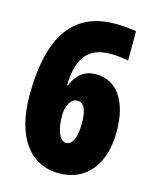

<svg xmlns="http://www.w3.org/2000/svg" viewBox="-111 -800 717 886"><g transform="rotate(15 247.5 -357.0)"><path d="M32 -302C32 -106 116 10 255 10C387 10 464 -89 464 -244C464 -390 404 -476 304 -476C251 -476 214 -448 191 -393H187C191 -528 241 -584 344 -584C374 -584 403 -581 430 -575V-716C396 -721 362 -724 328 -724C88 -724 32 -517 32 -302ZM251 -134C220 -134 201 -184 201 -252C201 -299 222 -336 252 -336C284 -336 299 -304 299 -241C299 -167 279 -134 251 -134Z"/></g></svg>

Font: Noto Sans Ethiopic ExtraCondensed Black
Style: Regular
Weight: 900
Width: 2
Designer: Monotype Design Team
Foundry: Monotype Imaging Inc.
Version: Version 2.102